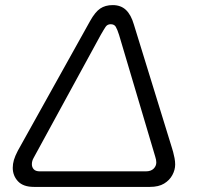

<svg xmlns="http://www.w3.org/2000/svg" viewBox="-20 -733 782 753"><path d="M113 0Q71 0 50.5 -22Q30 -44 30 -75Q30 -90 34.5 -105.5Q39 -121 50 -142L333 -650Q353 -686 373 -699.5Q393 -713 422 -713Q454 -713 474 -694Q494 -675 505 -637L654 -154Q656 -148 659 -137Q662 -126 664.5 -113Q667 -100 667 -88Q667 -67 656 -46.5Q645 -26 623.5 -13Q602 0 568 0ZM136 -61H552Q572 -61 582.5 -71.5Q593 -82 593 -96Q593 -101 592 -106.5Q591 -112 589 -118L447 -596Q440 -618 434 -628Q428 -638 414 -638Q401 -638 394 -627.5Q387 -617 375 -596L112 -114Q105 -102 105 -89Q105 -77 112.5 -69Q120 -61 136 -61Z"/></svg>

Font: MuseoModerno Light
Style: Italic
Weight: 300
Italic angle: -9°
Designer: Pablo Cosgaya, Héctor Gatti, Marcela Romero, and the Authors of The MuseoModerno Project.
Foundry: Omnibus-Type Team
Version: Version 1.003